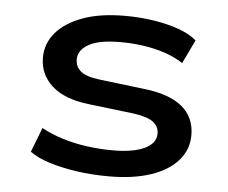

<svg xmlns="http://www.w3.org/2000/svg" viewBox="-43 -549 720 607"><g transform="rotate(5 317.5 -246.0)"><path d="M324 9Q269 9 221 2Q173 -5 134.5 -17Q96 -29 71 -47L101 -125Q132 -108 169 -96.5Q206 -85 247 -79.5Q288 -74 329 -74Q393 -74 429 -91Q465 -108 465 -139Q465 -162 446 -176Q427 -190 382 -196L239 -213Q162 -222 122.5 -258Q83 -294 83 -347Q83 -392 112.5 -426.5Q142 -461 197 -481Q252 -501 330 -501Q379 -501 423 -494Q467 -487 502 -474.5Q537 -462 559 -443L523 -368Q495 -386 463 -396.5Q431 -407 395.5 -412Q360 -417 323 -417Q255 -417 222.5 -398.5Q190 -380 190 -351Q190 -327 208 -312.5Q226 -298 270 -293L411 -276Q491 -267 531.5 -233.5Q572 -200 572 -143Q572 -97 541.5 -62.5Q511 -28 455.5 -9.5Q400 9 324 9Z"/></g></svg>

Font: Nunito Sans 10pt Expanded SemiBold
Style: Regular
Weight: 600
Width: 7
Designer: Vernon Adams
Foundry: Vernon Adams
Version: Version 3.101;gftools[0.9.27]